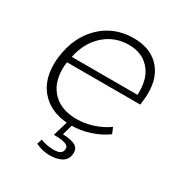

<svg xmlns="http://www.w3.org/2000/svg" viewBox="-166 -632 886 941"><g transform="rotate(30 276.5 -162.0)"><path d="M102.5 -282.2H474.1Q474.6 -289.1 474.6 -301.8Q474.6 -380.9 432.1 -427.2Q389.6 -473.6 316.4 -473.6Q236.3 -473.6 178.2 -421.6Q120.1 -369.6 102.5 -282.2ZM268.6 10.3Q164.1 10.3 104 -48.1Q43.9 -106.4 43.9 -206.5Q43.9 -230.5 46.4 -248Q61.5 -369.1 136.2 -441.4Q210.9 -513.7 321.3 -513.7Q412.1 -513.7 463.9 -460.7Q515.6 -407.7 515.6 -316.4Q515.6 -299.3 513.2 -275.9L509.8 -247.6H95.2Q92.3 -227.1 92.3 -208Q92.3 -125.5 140.6 -77.6Q189 -29.8 273.4 -29.8Q319.8 -29.8 366.2 -44.9Q412.6 -60.1 449.2 -86.4L462.9 -52.7Q424.3 -23.9 371.8 -6.8Q319.3 10.3 268.6 10.3ZM346.2 119.6Q346.2 140.1 337.2 154.8Q328.1 169.4 312.7 176.8Q297.4 184.1 282 187Q266.6 189.9 249.5 189.9Q206.5 189.9 168.5 170.9L177.7 142.6Q187.5 147.5 209.5 152.1Q231.4 156.7 250 156.7Q278.3 156.7 290.3 148.2Q302.2 139.6 302.2 121.1Q302.2 92.3 220.2 92.3H217.3L245.6 -2.4H274.4L254.4 67.9Q272.5 68.4 285.2 70.3Q297.9 72.3 313.5 77.1Q329.1 82 337.6 92.8Q346.2 103.5 346.2 119.6Z"/></g></svg>

Font: Muli
Style: ExtraLightItalic
Weight: 200
Italic angle: -7°
Designer: Vernon Adams
Foundry: newtypography
Version: Version 2.0; ttfautohint (v1.00rc1.2-2d82) -l 8 -r 50 -G 200